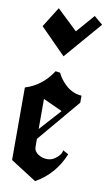

<svg xmlns="http://www.w3.org/2000/svg" viewBox="-109 -1067 631 1126"><g transform="rotate(10 206.5 -504.5)"><path d="M413.1 -964.8 361.8 -1007.8 268.1 -899.9 146 -1016.1 70.8 -896 222.2 -743.2ZM30.8 -91.8V-523.9Q130.4 -554.2 191.9 -648.9L219.2 -645Q227.5 -627 240.5 -609.4Q253.4 -591.8 271.5 -575Q289.6 -558.1 314.2 -546.9Q338.9 -535.6 366.2 -534.2V-492.2L152.8 -239.3V-192.9Q152.8 -165 178.7 -148.4Q204.6 -131.8 235.8 -132.8Q264.2 -133.3 290 -156.5Q315.9 -179.7 315.9 -200.2L349.1 -182.1Q298.8 -57.6 185.1 6.8ZM152.8 -297.9 267.1 -424.8 152.8 -477.1Z"/></g></svg>

Font: KJV1611
Style: Regular
Weight: 400
Version: Version 3.6.1